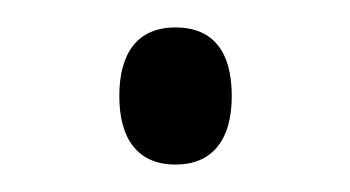

<svg xmlns="http://www.w3.org/2000/svg" viewBox="-20 -410 255 140"><path d="M67 -340C67 -308 81 -290 108 -290C134 -290 149 -307 149 -340C149 -374 134 -390 108 -390C80 -390 67 -371 67 -340Z"/></svg>

Font: Noto Sans Arabic UI Cn Lt
Style: Regular
Weight: 300
Width: 3
Designer: Monotype Design Team, Nadine Chahine and Nizar Qandah
Foundry: Monotype Imaging Inc.
Version: Version 2.010